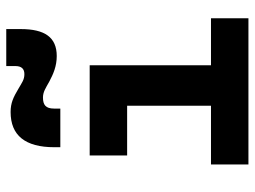

<svg xmlns="http://www.w3.org/2000/svg" viewBox="-122 -708 830 626"><g transform="rotate(-90 293.0 -395.0)"><path d="M69.8 0H546.4V-122.1H393.1V-517.6H99.1V-395.5H261.2V-122.1H69.8ZM126 -613.3H252V-633.8C252 -661.1 264.2 -669.9 288.1 -669.9C306.2 -669.9 318.8 -661.1 339.8 -649.4C364.7 -636.2 390.1 -625 423.3 -625C484.4 -625 511.2 -664.1 511.2 -742.2V-789.6H390.6V-759.8C390.6 -740.2 381.8 -730.5 364.3 -730.5C346.2 -730.5 336.9 -738.3 317.4 -749.5C288.6 -766.6 270.5 -775.4 240.7 -775.4C164.6 -775.4 126 -728 126 -632.8Z"/></g></svg>

Font: Cascadia Code
Style: Bold
Weight: 700
Monospace: yes
Designer: Aaron Bell
Foundry: Saja Typeworks
Version: Version 2404.023